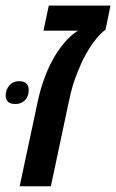

<svg xmlns="http://www.w3.org/2000/svg" viewBox="-52 -650 406 670"><path d="M16.6 0 79.6 -295.4Q88.9 -338.9 103 -377.2Q117.2 -415.5 134.5 -446Q151.9 -476.6 170.4 -498Q183.6 -514.2 195.8 -524.9Q208 -535.6 220.2 -543H99.6L118.2 -630.4H333.5L316.4 -546.4Q300.3 -535.2 282.5 -512.9Q264.6 -490.7 250 -464.4Q241.7 -450.7 234.6 -435.5Q227.5 -420.4 221.2 -404.8Q215.3 -390.1 210.7 -377.4Q206.1 -364.7 202.1 -352.1Q198.2 -339.4 194.8 -324.7Q191.4 -310.1 187.5 -292L125.5 0ZM1.5 -287.1Q-15.6 -287.1 -23.9 -294.7Q-32.2 -302.2 -32.2 -315.4Q-32.2 -336.4 -19.5 -351.6Q-6.8 -366.7 14.6 -366.7Q31.7 -366.7 40 -358.6Q48.3 -350.6 48.3 -336.9Q48.3 -314.5 35.6 -300.8Q22.9 -287.1 1.5 -287.1Z"/></svg>

Font: Open Sans SemiCondensed SemiBold
Style: Italic
Weight: 600
Width: 4
Italic angle: -12°
Designer: Monotype Design Team
Foundry: Monotype Imaging Inc.
Version: Version 3.000